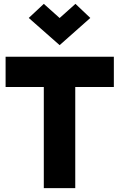

<svg xmlns="http://www.w3.org/2000/svg" viewBox="-20 -975 620 995"><path d="M207 0V-614H370V0ZM9 -524V-681H570V-524ZM289 -741 129 -882 207 -955 321 -853H257L371 -955L448 -882Z"/></svg>

Font: Gabarito ExtraBold
Style: Regular
Weight: 800
Designer: Leandro Assis / Alvaro Franca / Felipe Casaprima
Foundry: Naipe Foundry
Version: Version 1.000